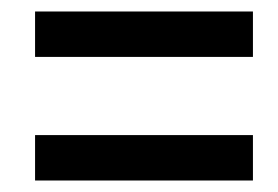

<svg xmlns="http://www.w3.org/2000/svg" viewBox="-20 -519 483 334"><path d="M41 -420V-499H420V-420ZM41 -205V-284H420V-205Z"/></svg>

Font: Noto Sans ExtraCondensed Medium
Style: Italic
Weight: 500
Width: 2
Italic angle: -12°
Designer: Monotype Design Team
Foundry: Monotype Imaging Inc.
Version: Version 2.013; ttfautohint (v1.8.4.7-5d5b)